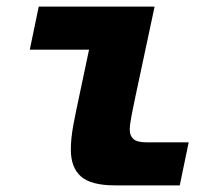

<svg xmlns="http://www.w3.org/2000/svg" viewBox="-20 -560 640 580"><path d="M328 0Q255 0 224.5 -27Q194 -54 194 -108Q194 -142 201.5 -182Q209 -222 219 -268L249 -410H70L97 -540H447L389 -268Q383 -240 377.5 -211.5Q372 -183 372 -168Q372 -150 383 -140Q394 -130 424 -130H550L523 0Z"/></svg>

Font: Geist Mono Black
Style: Italic
Weight: 900
Italic angle: -12°
Monospace: yes
Designer: Basement.studio, Andrés Briganti, Mateo Zaragoza
Foundry: Basement.studio, Vercel, Andrés Briganti, Guido Ferreyra, Mateo Zaragoza
Version: Version 1.500; ttfautohint (v1.8.4.7-5d5b)